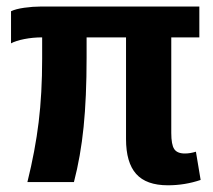

<svg xmlns="http://www.w3.org/2000/svg" viewBox="-20 -548 640 578"><path d="M495.6 -435.5V-147.9Q495.6 -112.8 504.4 -99.4Q513.2 -85.9 536.6 -85.9Q552.2 -85.9 569.8 -91.3L584 -6.3Q536.6 9.8 485.4 9.8Q420.4 9.8 389.9 -24.4Q359.4 -58.6 359.4 -129.4V-435.5H240.7V-375Q240.7 -254.4 231.7 -165.8Q222.7 -77.1 202.6 0H62.5Q85.9 -94.2 96.4 -180.4Q106.9 -266.6 106.9 -371.1V-435.5Q79.1 -435.5 53.2 -430.4Q27.3 -425.3 13.2 -417.5V-514.2Q27.3 -521 53.2 -524.7Q79.1 -528.3 102.1 -528.3H580.1V-435.5Z"/></svg>

Font: Liberation Mono
Style: Bold
Weight: 700
Monospace: yes
Designer: Steve Matteson
Foundry: Ascender Corporation
Version: Version 2.1.5